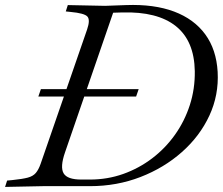

<svg xmlns="http://www.w3.org/2000/svg" viewBox="-50 -733 878 756"><path d="M101 -353 111 -382H496L486 -353ZM-30 3 -22 -22 -1 -24Q38 -28 59 -33.5Q80 -39 91 -52Q102 -65 110 -88L293 -617Q306 -655 294 -668Q282 -681 228 -686L209 -688L217 -713L364 -710L447 -713Q557 -717 635.5 -687.5Q714 -658 758 -598Q802 -538 807 -450Q812 -359 774.5 -278Q737 -197 666.5 -134.5Q596 -72 503 -36Q410 0 304 0H119ZM270 -26H304Q373 -26 435 -48Q497 -70 549 -109.5Q601 -149 639 -202.5Q677 -256 697.5 -319.5Q718 -383 717 -453Q715 -572 642.5 -630Q570 -688 431 -684L365 -682L400 -696L206 -133Q186 -75 200.5 -50.5Q215 -26 270 -26Z"/></svg>

Font: Baskervville
Style: Italic
Weight: 400
Italic angle: -18°
Designer: ANRT
Foundry: ANRT
Version: Version 1.100